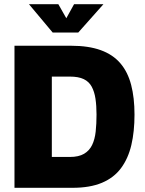

<svg xmlns="http://www.w3.org/2000/svg" viewBox="-20 -895 690 915"><path d="M49 0V-677H319Q402 -677 460 -656Q518 -635 553.5 -593.5Q589 -552 605 -490.5Q621 -429 621 -349Q621 -268 606 -204Q591 -140 557 -94Q523 -48 466 -24Q409 0 326 0ZM227 -147H313Q355 -147 380.5 -162Q406 -177 419 -204Q432 -231 436 -268Q440 -305 440 -349Q440 -391 435 -424.5Q430 -458 417 -482Q404 -506 379 -518Q354 -530 313 -530H227ZM231 -740 118 -875H258L296 -808L333 -875H473L353 -740Z"/></svg>

Font: Cairo Play Black
Style: Regular
Weight: 900
Version: Version 3.119